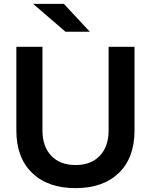

<svg xmlns="http://www.w3.org/2000/svg" viewBox="-20 -957 780 993"><path d="M675.7 -715V-282Q675.7 -141 594.5 -62.5Q513.3 16 370.2 16Q228.1 16 146.3 -62.5Q64.6 -141 64.6 -282V-715H199.6V-282Q199.6 -199.7 244.9 -151.6Q290.1 -103.5 370.3 -103.5Q451.2 -103.5 496.5 -151.6Q541.7 -199.7 541.7 -282V-715ZM318.6 -792.9 151.4 -936.9H310.5L444.5 -792.9Z"/></svg>

Font: Wix Madefor Display
Style: Regular
Weight: 400
Designer: Dalton Maag Ltd
Foundry: Dalton Maag Ltd
Version: Version 3.100